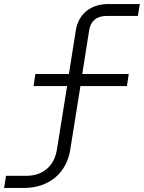

<svg xmlns="http://www.w3.org/2000/svg" viewBox="-92 -750 712 950"><path d="M-72 180H27C147 180 236 109 255 -6L306 -324H536L545 -384H315L349 -599C356 -646 386 -671 434 -671H590L600 -730H444C356 -730 296 -681 283 -599L249 -384H83L74 -324H240L190 -12C177 72 121 120 37 120H-62Z"/></svg>

Font: JetBrains Mono ExtraLight
Style: Italic
Weight: 240
Italic angle: -9°
Monospace: yes
Designer: Philipp Nurullin, Konstantin Bulenkov
Foundry: JetBrains
Version: Version 2.305